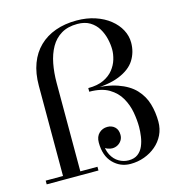

<svg xmlns="http://www.w3.org/2000/svg" viewBox="-113 -859 905 969"><g transform="rotate(-15 340.0 -375.0)"><path d="M105 0V-491Q105 -556 123.8 -606Q142.5 -656 177.8 -690.2Q213 -724.5 262.5 -742.2Q312 -760 373 -760Q426.5 -760 470.5 -745.2Q514.5 -730.5 546 -705.2Q577.5 -680 594.5 -648Q611.5 -616 611.5 -581Q611.5 -531 586.2 -490.8Q561 -450.5 502.2 -426.8Q443.5 -403 343 -403V-415Q391.5 -415 423.8 -430.2Q456 -445.5 475 -469.5Q494 -493.5 502 -520.5Q510 -547.5 510 -571.5Q510 -598.5 503 -628.2Q496 -658 480.5 -683.8Q465 -709.5 438.5 -725.8Q412 -742 373 -742Q323 -742 288.8 -721.5Q254.5 -701 234 -664.8Q213.5 -628.5 204.5 -581.5Q195.5 -534.5 195.5 -481V0ZM14.5 0V-19.5H285V0ZM451 10Q397.5 10 360.2 -28.2Q323 -66.5 323 -135.5Q323 -166.5 341 -183.8Q359 -201 385 -201Q408 -201 423.5 -186.5Q439 -172 439 -145Q439 -129 431 -116.5Q423 -104 410 -97Q397 -90 382 -90Q371 -90 357.8 -95Q344.5 -100 334.5 -110.2Q324.5 -120.5 324 -135.5H343Q343 -93 357.5 -65.2Q372 -37.5 395.8 -23.8Q419.5 -10 446.5 -10Q476 -10 494.5 -24Q513 -38 522.8 -60.8Q532.5 -83.5 536.2 -109.8Q540 -136 540 -160Q540 -195.5 532.8 -236.2Q525.5 -277 505 -313.2Q484.5 -349.5 445.5 -372.8Q406.5 -396 343 -396V-408Q433.5 -408 491.8 -387.8Q550 -367.5 582.5 -332.8Q615 -298 628 -253.5Q641 -209 641 -160Q641 -122.5 625.8 -91.2Q610.5 -60 584 -37.5Q557.5 -15 523.2 -2.5Q489 10 451 10Z"/></g></svg>

Font: Bodoni Moda 11pt
Style: Regular
Weight: 400
Version: Version 2.004